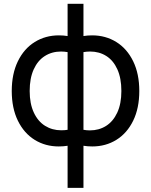

<svg xmlns="http://www.w3.org/2000/svg" viewBox="-20 -734 771 980"><path d="M325 10Q303.5 13.5 280 13.5Q211.5 13.5 157 -20.2Q102.5 -54 71.2 -118Q40 -182 40 -269.5Q40 -357 71.2 -421.2Q102.5 -485.5 157.2 -519.5Q212 -553.5 280.5 -553.5Q304 -553.5 325 -550V-714.5H406V-550Q427 -553.5 450.5 -553.5Q519 -553.5 573.8 -519.5Q628.5 -485.5 659.8 -421.2Q691 -357 691 -269.5Q691 -182 659.8 -118Q628.5 -54 574 -20.2Q519.5 13.5 451 13.5Q427.5 13.5 406 10V225H325ZM325 -468Q307.5 -471 291.5 -471Q245 -471 208.8 -448Q172.5 -425 152 -379.8Q131.5 -334.5 131.5 -269.5Q131.5 -205 152.5 -159.8Q173.5 -114.5 210 -91.8Q246.5 -69 292.5 -69Q311.5 -69 325 -71.5ZM406 -71.5Q422.5 -68.5 439 -68.5Q485 -68.5 521.2 -91.2Q557.5 -114 578.5 -159.2Q599.5 -204.5 599.5 -269.5Q599.5 -335 579 -380.2Q558.5 -425.5 522.5 -448.2Q486.5 -471 440 -471Q423 -471 406 -468Z"/></svg>

Font: CCSD_manrope Medium
Style: Regular
Weight: 500
Designer: Mikhail Sharanda
Foundry: Mikhail Sharanda
Version: Version 4.503